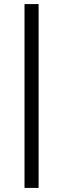

<svg xmlns="http://www.w3.org/2000/svg" viewBox="-20 -720 309 940"><path d="M100 -700H169V200H100Z"/></svg>

Font: Fivo Sans
Style: Regular
Weight: 400
Designer: Alexander Slobzheninov
Foundry: Alexander Slobzheninov
Version: 1.0